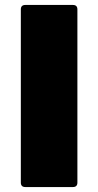

<svg xmlns="http://www.w3.org/2000/svg" viewBox="-20 -754 396 774"><path d="M82 0Q64 0 64 -18V-716Q64 -734 82 -734H274Q292 -734 292 -716V-18Q292 0 274 0Z"/></svg>

Font: LINE Seed Sans App Heavy
Style: Regular
Weight: 900
Designer: LINE VX Design & Dalton Maag Ltd & Sandoll Inc
Foundry: Dalton Maag Ltd
Version: Version 1.003